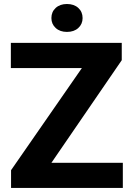

<svg xmlns="http://www.w3.org/2000/svg" viewBox="-20 -921 648 941"><path d="M582 -123V0H34.2V-86.9L381.3 -587.4H33.2V-710.9H576.7V-626L231.9 -123ZM231.9 -832.5Q231.9 -862.8 252.9 -882.1Q273.9 -901.4 308.1 -901.4Q342.8 -901.4 363.8 -882.1Q384.8 -862.8 384.8 -832.5Q384.8 -803.2 363.8 -783.9Q342.8 -764.6 308.1 -764.6Q273.9 -764.6 252.9 -783.9Q231.9 -803.2 231.9 -832.5Z"/></svg>

Font: Vazirmatn RD FD ExtraBold
Style: Regular
Weight: 800
Designer: Saber Rastikerdar
Foundry: Saber Rastikerdar
Version: Version 33.003